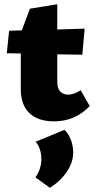

<svg xmlns="http://www.w3.org/2000/svg" viewBox="-20 -562 446 905"><path d="M403 -62Q334 10 235 10Q159 10 118.5 -29Q78 -68 78 -140V-310L12 -311L23 -417L83 -419L121 -521L250 -542V-423L379 -427L368 -304L250 -306V-176Q250 -146 263.5 -131Q277 -116 302 -116Q315 -116 331.5 -122Q348 -128 360 -137ZM147 274Q161 255 168 232.5Q175 210 175 190Q175 163 167.5 141Q160 119 148 106L284 50Q304 70 314.5 98Q325 126 325 157Q325 204 294 249Q263 294 215 323Z"/></svg>

Font: Ysabeau Heavy
Style: Regular
Weight: 800
Designer: Christian Thalmann (Catharsis Fonts)
Version: Version 0.003